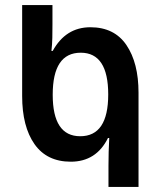

<svg xmlns="http://www.w3.org/2000/svg" viewBox="-20 -734 630 754"><path d="M406 0H524V-370Q524 -487 476.5 -557Q429 -627 335 -627Q238 -627 187 -534H182Q185 -560 185.5 -586Q186 -612 186 -638V-714H67V-357Q67 -237 115.5 -168Q164 -99 258 -99Q358 -99 404 -192H409Q406 -138 406 -83ZM295 -199Q187 -199 187 -362Q187 -527 297 -527Q405 -527 405 -363Q405 -199 295 -199Z"/></svg>

Font: Noto Sans Georgian Condensed Semi
Style: Regular
Weight: 600
Width: 3
Designer: Monotype Design Team
Foundry: Monotype Imaging Inc.
Version: Version 1.901